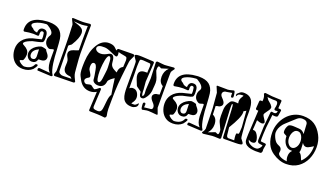

<svg xmlns="http://www.w3.org/2000/svg" viewBox="-76 -1307 3692 2127"><g transform="rotate(20 1770.0 -244.0)"><path d="M170 20Q118 20 82.5 -4.5Q47 -29 28 -70.5Q9 -112 9 -161Q9 -220 43 -264Q81 -314 156 -336Q173 -340 197.5 -346Q222 -352 254 -360H256Q257 -365 257.5 -370Q258 -375 258 -382Q258 -387 258 -392Q258 -397 257 -402Q254 -432 250 -439Q242 -446 233 -446Q207 -446 212 -399V-396Q212 -383 197 -383Q172 -386 147 -386Q122 -386 97.5 -383Q73 -380 47 -375H45Q33 -375 31 -390Q22 -553 243 -567Q250 -568 256 -568Q262 -568 269 -568Q348 -568 390 -535Q410 -519 424 -493.5Q438 -468 443 -433Q445 -419 448 -383Q451 -347 454 -291Q455 -264 457.5 -228.5Q460 -193 465.5 -155Q471 -117 480 -83.5Q489 -50 504 -28Q508 -23 502 -17Q497 -12 489 -12L332 -20Q325 -20 325 -34Q325 -54 346 -52L466 -42Q429 -77 424 -156Q423 -189 423 -222Q423 -255 423 -289Q423 -300 414 -300Q412 -300 406.5 -299Q401 -298 391 -294Q380 -290 371 -290Q365 -290 363 -291Q309 -317 309 -373Q309 -404 328 -432Q334 -441 334 -452Q334 -479 294 -510Q259 -538 245 -536Q167 -531 120 -505Q93 -490 93 -474Q93 -457 124 -441Q140 -417 181 -413Q184 -476 234 -476Q261 -476 273 -462Q285 -448 287.5 -427Q290 -406 290 -384Q290 -341 274 -334Q266 -330 252.5 -326Q239 -322 220 -318Q177 -309 165 -306Q156 -303 134 -294Q112 -285 93.5 -272.5Q75 -260 75 -247Q75 -238 97 -228Q123 -215 140.5 -194.5Q158 -174 158 -142Q158 -129 155 -113.5Q152 -98 144 -80Q140 -70 122 -67Q104 -64 106 -56Q110 -43 136 -26Q162 -9 179 -11Q256 -16 280 -71Q285 -82 297 -82Q316 -82 310 -65Q308 -58 300.5 -47.5Q293 -37 281 -21Q237 20 170 20ZM235 -90Q204 -90 185 -113.5Q166 -137 166 -167Q167 -197 183.5 -220Q200 -243 224.5 -259Q249 -275 275 -283Q277 -284 283 -284Q288 -284 295.5 -283Q303 -282 313 -280Q342 -274 342 -267Q342 -263 347.5 -255.5Q353 -248 363 -236Q383 -211 383 -191Q383 -164 365.5 -152Q348 -140 323 -140H305Q298 -140 296 -138Q283 -90 235 -90ZM230 -122Q268 -122 268 -162Q268 -173 267 -194Q266 -215 265 -246Q199 -216 198 -167V-162Q198 -146 207 -134Q216 -122 230 -122Z M532 -27Q516 -27 516 -43Q516 -51 522.5 -67Q529 -83 529 -91Q528 -243 528 -325Q528 -407 527 -418Q527 -437 525.5 -489Q524 -541 520 -627Q520 -632 513 -646.5Q506 -661 499 -675.5Q492 -690 492 -693Q492 -701 506 -701Q556 -699 584 -697.5Q612 -696 617 -697Q622 -697 643 -698.5Q664 -700 699 -704H700Q706 -704 710.5 -699.5Q715 -695 715 -689Q713 -589 712.5 -506Q712 -423 712 -358Q712 -339 714.5 -297.5Q717 -256 723 -191Q725 -166 727.5 -141.5Q730 -117 741 -93L763 -47Q763 -46 763.5 -45.5Q764 -45 764 -44Q764 -40 759 -35.5Q754 -31 748 -31ZM615 -60 714 -62Q698 -83 685 -83Q604 -88 604 -164Q604 -173 605 -190.5Q606 -208 606 -216Q606 -241 598 -255Q588 -273 582 -287Q576 -301 576 -314Q576 -341 604 -357Q612 -362 625 -366.5Q638 -371 655 -376Q683 -385 683 -388Q683 -414 682.5 -442Q682 -470 682 -499Q682 -540 682.5 -583.5Q683 -627 684 -673L648 -667Q633 -664 615 -664Q588 -664 522 -670Q528 -667 543 -661.5Q558 -656 582 -648Q611 -639 629 -622Q647 -605 647 -572Q647 -546 633 -508.5Q619 -471 589 -423Q585 -417 572.5 -409.5Q560 -402 555 -394L560 -99Q560 -82 577.5 -70.5Q595 -59 615 -60Z M1205 216Q1158 210 1114.5 208.5Q1071 207 1032 207Q1015 207 1017 190L1028 -23Q994 -1 952 -1Q866 -1 820 -84Q810 -103 800 -122Q790 -141 787 -163Q785 -175 784 -191Q783 -207 783 -226Q783 -241 783.5 -257.5Q784 -274 785 -293Q791 -412 841 -494Q867 -537 900 -557Q933 -577 970 -577Q991 -577 1008.5 -573Q1026 -569 1040 -559Q1042 -558 1050.5 -550Q1059 -542 1074 -527Q1076 -534 1080 -542.5Q1084 -551 1093 -551L1255 -553Q1281 -553 1281 -540Q1281 -532 1266 -503Q1250 -473 1249 -458Q1248 -450 1242.5 -405Q1237 -360 1228 -279Q1222 -226 1219 -182Q1216 -138 1215 -103Q1214 -66 1213 -12Q1212 42 1212 111Q1212 132 1215 151.5Q1218 171 1222 191V193Q1222 200 1216 208.5Q1210 217 1205 216ZM1160 -299Q1164 -361 1208 -381L1212 -463Q1209 -490 1203 -495Q1197 -500 1173 -504Q1155 -507 1138 -510.5Q1121 -514 1104 -519Q1106 -509 1107 -501Q1108 -493 1108 -487Q1108 -464 1092 -464Q1086 -464 1070 -470.5Q1054 -477 1028 -489Q974 -514 944 -515Q856 -519 856 -477Q856 -460 874 -447Q892 -434 921 -434Q941 -434 962 -441.5Q983 -449 1005 -462Q1020 -471 1033 -471Q1075 -471 1079 -384Q1081 -351 1108 -329Q1118 -321 1160 -299ZM1008 -130Q1030 -130 1037 -184Q1044 -233 1046.5 -260Q1049 -287 1050 -292Q1052 -303 1047 -386Q1044 -441 1023 -441Q1012 -441 1004 -424Q996 -407 991 -381.5Q986 -356 983 -329Q980 -302 979 -281Q978 -260 978 -252Q978 -202 985 -166Q992 -130 1008 -130ZM1111 174Q1147 174 1154 132Q1155 127 1158 104Q1161 81 1165 39Q1171 -23 1190 -46Q1184 -77 1180 -106Q1176 -135 1172 -161Q1171 -172 1168.5 -190Q1166 -208 1162 -233Q1146 -222 1135.5 -214.5Q1125 -207 1120 -202Q1098 -183 1096 -169Q1087 -93 1015 -93Q988 -93 967.5 -107Q947 -121 947 -143Q947 -148 945.5 -159Q944 -170 942 -185Q938 -207 935.5 -222Q933 -237 931 -247Q920 -312 891 -312Q861 -312 861 -262Q861 -253 862 -243.5Q863 -234 867 -225Q869 -221 886 -194Q901 -170 901 -157Q901 -146 890 -140Q853 -121 853 -98Q853 -85 864.5 -74Q876 -63 889 -63Q896 -63 913 -68.5Q930 -74 941 -72Q949 -71 968 -54Q989 -37 996 -41Q1006 -47 1016 -53Q1026 -59 1035 -68Q1042 -75 1048 -75Q1063 -75 1061 -57L1051 136Q1049 161 1065 167Q1070 169 1081.5 171.5Q1093 174 1111 174Z M1445 1Q1402 1 1376.5 -14.5Q1351 -30 1339.5 -56Q1328 -82 1324.5 -114.5Q1321 -147 1321 -182V-432Q1321 -483 1316 -491Q1310 -502 1303 -510.5Q1296 -519 1291 -528Q1287 -534 1286 -538.5Q1285 -543 1285 -546Q1285 -564 1364 -560L1496 -553Q1513 -551 1512 -538L1498 -314L1506 -223Q1505 -215 1506 -204Q1507 -193 1508 -180Q1511 -153 1519 -153Q1528 -153 1533 -179L1530 -230L1538 -368L1530 -551Q1530 -557 1534.5 -562Q1539 -567 1546 -567Q1583 -563 1604.5 -561Q1626 -559 1631 -559Q1636 -559 1662 -561Q1688 -563 1734 -567H1737Q1751 -567 1751 -554Q1751 -552 1750 -551Q1725 -517 1723 -510Q1722 -507 1721.5 -489Q1721 -471 1721 -438V-87L1744 -25Q1747 -18 1745 -15Q1742 -11 1737 -11Q1727 -12 1713.5 -13Q1700 -14 1683 -16Q1659 -19 1639 -19Q1618 -19 1595 -13.5Q1572 -8 1568 -8Q1555 -8 1552 -46Q1551 -57 1550.5 -66Q1550 -75 1551 -81Q1557 -91 1566 -91Q1581 -91 1580 -72L1578 -40L1642 -47Q1675 -44 1675 -75Q1675 -98 1651 -123Q1617 -158 1617 -184Q1617 -212 1653 -225Q1662 -226 1672 -227.5Q1682 -229 1692 -232L1693 -332Q1644 -357 1644 -426Q1644 -492 1690 -535L1608 -510Q1585 -523 1580 -523Q1562 -523 1566 -468Q1573 -450 1580.5 -432Q1588 -414 1595 -396Q1606 -368 1606 -337Q1606 -324 1604.5 -306Q1603 -288 1601 -265Q1601 -213 1573 -170Q1564 -157 1556.5 -147.5Q1549 -138 1542 -133Q1533 -127 1520 -127Q1485 -127 1484 -185Q1484 -192 1456 -210Q1425 -229 1421 -239Q1405 -277 1394.5 -305Q1384 -333 1384 -354Q1384 -393 1417 -406Q1427 -410 1443 -412Q1459 -414 1481 -413Q1480 -421 1480.5 -430.5Q1481 -440 1482 -453L1484 -489Q1484 -519 1468 -520Q1398 -526 1389 -526Q1363 -526 1358 -520Q1352 -511 1351 -466Q1351 -459 1350.5 -449.5Q1350 -440 1350 -430Q1350 -420 1350.5 -408.5Q1351 -397 1351 -384L1352 -338V-182Q1368 -198 1391 -198Q1426 -198 1445 -170.5Q1464 -143 1464 -111Q1464 -85 1448 -60L1431 -35Q1431 -31 1445 -31Q1467 -31 1470 -32Q1478 -34 1487 -42Q1496 -50 1507 -61Q1508 -62 1509 -62Q1511 -62 1511 -51Q1511 -26 1489.5 -12.5Q1468 1 1445 1Z M1937 20Q1885 20 1849.5 -4.5Q1814 -29 1795 -70.5Q1776 -112 1776 -161Q1776 -220 1810 -264Q1848 -314 1923 -336Q1940 -340 1964.5 -346Q1989 -352 2021 -360H2023Q2024 -365 2024.5 -370Q2025 -375 2025 -382Q2025 -387 2025 -392Q2025 -397 2024 -402Q2021 -432 2017 -439Q2009 -446 2000 -446Q1974 -446 1979 -399V-396Q1979 -383 1964 -383Q1939 -386 1914 -386Q1889 -386 1864.5 -383Q1840 -380 1814 -375H1812Q1800 -375 1798 -390Q1789 -553 2010 -567Q2017 -568 2023 -568Q2029 -568 2036 -568Q2115 -568 2157 -535Q2177 -519 2191 -493.5Q2205 -468 2210 -433Q2212 -419 2215 -383Q2218 -347 2221 -291Q2222 -264 2224.5 -228.5Q2227 -193 2232.5 -155Q2238 -117 2247 -83.5Q2256 -50 2271 -28Q2275 -23 2269 -17Q2264 -12 2256 -12L2099 -20Q2092 -20 2092 -34Q2092 -54 2113 -52L2233 -42Q2196 -77 2191 -156Q2190 -189 2190 -222Q2190 -255 2190 -289Q2190 -300 2181 -300Q2179 -300 2173.5 -299Q2168 -298 2158 -294Q2147 -290 2138 -290Q2132 -290 2130 -291Q2076 -317 2076 -373Q2076 -404 2095 -432Q2101 -441 2101 -452Q2101 -479 2061 -510Q2026 -538 2012 -536Q1934 -531 1887 -505Q1860 -490 1860 -474Q1860 -457 1891 -441Q1907 -417 1948 -413Q1951 -476 2001 -476Q2028 -476 2040 -462Q2052 -448 2054.5 -427Q2057 -406 2057 -384Q2057 -341 2041 -334Q2033 -330 2019.5 -326Q2006 -322 1987 -318Q1944 -309 1932 -306Q1923 -303 1901 -294Q1879 -285 1860.5 -272.5Q1842 -260 1842 -247Q1842 -238 1864 -228Q1890 -215 1907.5 -194.5Q1925 -174 1925 -142Q1925 -129 1922 -113.5Q1919 -98 1911 -80Q1907 -70 1889 -67Q1871 -64 1873 -56Q1877 -43 1903 -26Q1929 -9 1946 -11Q2023 -16 2047 -71Q2052 -82 2064 -82Q2083 -82 2077 -65Q2075 -58 2067.5 -47.5Q2060 -37 2048 -21Q2004 20 1937 20ZM2002 -90Q1971 -90 1952 -113.5Q1933 -137 1933 -167Q1934 -197 1950.5 -220Q1967 -243 1991.5 -259Q2016 -275 2042 -283Q2044 -284 2050 -284Q2055 -284 2062.5 -283Q2070 -282 2080 -280Q2109 -274 2109 -267Q2109 -263 2114.5 -255.5Q2120 -248 2130 -236Q2150 -211 2150 -191Q2150 -164 2132.5 -152Q2115 -140 2090 -140H2072Q2065 -140 2063 -138Q2050 -90 2002 -90ZM1997 -122Q2035 -122 2035 -162Q2035 -173 2034 -194Q2033 -215 2032 -246Q1966 -216 1965 -167V-162Q1965 -146 1974 -134Q1983 -122 1997 -122Z M2293 11Q2286 11 2280 6Q2274 1 2277 -3Q2291 -20 2296 -33.5Q2301 -47 2302 -54Q2301 -51 2301 -67Q2301 -83 2300 -117L2296 -287L2281 -468L2255 -530Q2253 -534 2253 -536Q2253 -543 2261 -543Q2323 -542 2353 -542Q2383 -542 2379 -541Q2401 -543 2423.5 -549.5Q2446 -556 2450 -556Q2459 -556 2463 -541Q2467 -526 2468.5 -509Q2470 -492 2470 -484Q2464 -473 2455 -473Q2441 -473 2441 -492V-524L2377 -513Q2360 -514 2347 -503Q2334 -492 2334 -475Q2334 -456 2354 -436Q2391 -399 2391 -375Q2391 -349 2357 -334Q2339 -333 2318 -325L2322 -225Q2377 -200 2377 -126Q2377 -65 2336 -22L2417 -52Q2441 -40 2445 -40Q2459 -40 2459 -70Q2459 -75 2458.5 -81.5Q2458 -88 2457 -96L2421 -173Q2415 -187 2412.5 -205Q2410 -223 2410 -245Q2410 -257 2410.5 -271.5Q2411 -286 2411 -304Q2411 -327 2416 -349.5Q2421 -372 2434 -394Q2442 -408 2449 -418Q2456 -428 2463 -432Q2471 -437 2485 -439Q2490 -440 2495 -440Q2500 -440 2504 -440Q2515 -440 2524.5 -439Q2534 -438 2543 -437Q2540 -451 2540 -463Q2540 -487 2555 -511L2569 -535Q2569 -541 2555 -539Q2534 -538 2519.5 -533Q2505 -528 2494 -506L2493 -504Q2490 -504 2489 -517Q2489 -530 2492 -533Q2508 -549 2522 -559Q2536 -569 2553 -570Q2633 -573 2664 -519Q2687 -478 2687 -394V-306L2700 -145Q2702 -120 2704 -105Q2706 -90 2708 -86L2735 -50Q2739 -45 2740 -40.5Q2741 -36 2741 -32Q2741 -15 2663 -15L2531 -14Q2516 -14 2514 -29L2498 -345Q2495 -398 2491 -407Q2490 -408 2486 -408Q2485 -407 2483.5 -407Q2482 -407 2481 -406Q2479 -403 2479 -381Q2479 -373 2479 -361.5Q2479 -350 2480 -336L2497 -15Q2497 -9 2492.5 -3.5Q2488 2 2482 1Q2445 -1 2423.5 -1.5Q2402 -2 2397 -1Q2392 -1 2366.5 2.5Q2341 6 2294 11ZM2571 -38H2641Q2635 -79 2635 -98Q2635 -121 2645 -121H2650Q2653 -120 2655 -120Q2667 -120 2668 -147L2671 -204L2656 -393Q2643 -382 2628 -377Q2629 -373 2629 -369Q2629 -365 2629 -360Q2629 -301 2539 -155Q2541 -132 2544 -109.5Q2547 -87 2549 -64Q2554 -41 2571 -38Z M2903 -6Q2878 -7 2848.5 -12Q2819 -17 2796 -32Q2773 -47 2765 -75Q2764 -80 2763.5 -88Q2763 -96 2763 -109Q2763 -128 2764 -155.5Q2765 -183 2768 -220Q2778 -382 2780 -438L2763 -439Q2747 -440 2748 -456L2754 -539Q2756 -554 2771 -553L2788 -552V-562Q2789 -566 2789 -570Q2789 -574 2789 -578Q2789 -608 2775 -634V-635Q2775 -641 2780.5 -645.5Q2786 -650 2792 -649L2869 -640L2970 -636Q2986 -636 2985 -620L2979 -539L3002 -537Q3019 -535 3016 -520L3006 -459Q3003 -443 2975 -443Q2968 -443 2959.5 -444Q2951 -445 2943 -447Q2939 -407 2934.5 -369Q2930 -331 2926 -293Q2920 -206 2920 -163Q2920 -150 2920.5 -141.5Q2921 -133 2922 -129Q2924 -128 2937 -126.5Q2950 -125 2973 -123Q2990 -121 2987 -106L2978 -55Q2979 -50 2979 -45Q2979 -40 2979 -36Q2979 -13 2962 -7Q2959 -6 2903 -6ZM2905 -37Q2922 -39 2938 -57.5Q2954 -76 2955 -93Q2936 -95 2924.5 -97Q2913 -99 2908 -101Q2889 -110 2891 -143L2897 -294L2913 -463Q2915 -480 2930 -478Q2931 -477 2940 -475.5Q2949 -474 2954 -474Q2983 -474 2984 -507Q2982 -507 2974 -505.5Q2966 -504 2960 -504Q2942 -504 2942 -520Q2942 -523 2944 -531Q2950 -554 2950 -572Q2950 -609 2921 -609H2887L2824 -615Q2829 -607 2834.5 -600Q2840 -593 2844 -586L2883 -552Q2903 -530 2903 -515Q2903 -510 2897.5 -498Q2892 -486 2878 -468Q2849 -430 2849 -418Q2849 -408 2869 -380Q2890 -350 2890 -341Q2890 -319 2859 -319Q2841 -319 2803 -334L2798 -250L2796 -232V-226Q2796 -219 2799 -217Q2801 -218 2805 -218Q2826 -218 2841.5 -199Q2857 -180 2865.5 -156Q2874 -132 2874 -116Q2874 -84 2836 -84Q2814 -84 2791 -101Q2796 -67 2837 -49Q2873 -32 2905 -37Z M3269 12Q3188 12 3108 -43Q3007 -111 3007 -268Q3007 -323 3026.5 -374Q3046 -425 3081 -465.5Q3116 -506 3164.5 -529.5Q3213 -553 3270 -553Q3351 -553 3404 -518.5Q3457 -484 3493 -415Q3509 -385 3517.5 -350.5Q3526 -316 3526 -276Q3526 -200 3496 -134Q3466 -68 3408.5 -28Q3351 12 3269 12ZM3269 -19Q3256 -41 3256 -75Q3256 -121 3285 -147Q3280 -148 3276 -148Q3272 -148 3269 -148Q3241 -148 3218.5 -166Q3196 -184 3183 -213.5Q3170 -243 3170 -277Q3170 -281 3161 -285.5Q3152 -290 3142 -295.5Q3132 -301 3129 -307Q3126 -315 3126 -326Q3126 -361 3146 -393Q3157 -410 3199 -410Q3209 -410 3223.5 -409Q3238 -408 3251.5 -407Q3265 -406 3269 -406Q3312 -406 3340 -366Q3338 -395 3336.5 -424.5Q3335 -454 3333 -483Q3326 -522 3270 -522Q3237 -522 3212 -500Q3187 -478 3162 -455Q3132 -427 3111.5 -408.5Q3091 -390 3083 -379Q3043 -328 3043 -276Q3043 -262 3050 -242Q3057 -222 3068 -203Q3079 -184 3091 -173Q3097 -168 3105.5 -162.5Q3114 -157 3125 -153Q3161 -140 3161 -105Q3161 -100 3159.5 -90.5Q3158 -81 3158 -77Q3158 -62 3171 -51Q3184 -40 3202.5 -33Q3221 -26 3239.5 -22.5Q3258 -19 3269 -19ZM3269 -179Q3295 -179 3315.5 -206.5Q3336 -234 3336 -277Q3336 -297 3329 -319.5Q3322 -342 3307.5 -358Q3293 -374 3269 -374Q3246 -374 3231 -358Q3216 -342 3209 -319.5Q3202 -297 3202 -277Q3202 -234 3222.5 -206.5Q3243 -179 3269 -179ZM3416 -83Q3417 -83 3419 -85Q3495 -161 3495 -276Q3495 -278 3493 -278Q3493 -278 3464 -260Q3434 -241 3414 -241Q3386 -241 3367 -272Q3368 -255 3369.5 -237.5Q3371 -220 3371 -203Q3371 -175 3365 -161Q3386 -150 3399 -117Q3412 -83 3416 -83Z"/></g></svg>

Font: Moo Lah Lah
Style: Regular
Weight: 400
Designer: Robert E. Leuschke
Foundry: Robert E. Leuschke
Version: Version 1.010; ttfautohint (v1.8.3)